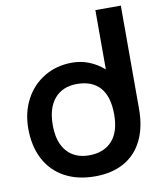

<svg xmlns="http://www.w3.org/2000/svg" viewBox="-88 -859 776 936"><g transform="rotate(-10 300.0 -391.0)"><path d="M26 -277.5Q26 -358 60 -421.8Q94 -485.5 154.5 -521.5Q215 -557.5 291.5 -557.5Q378 -557.5 448.5 -496.5V-790H574.5V-278.5Q574.5 -188.5 543 -124Q511.5 -59.5 451.5 -25.8Q391.5 8 307.5 8Q221 8 157.5 -26.5Q94 -61 60 -125.5Q26 -190 26 -277.5ZM450.5 -273.5Q450.5 -362 411.2 -406.5Q372 -451 296.5 -451Q226 -451 186.2 -404.8Q146.5 -358.5 146.5 -273.5Q146.5 -189 186.2 -143.5Q226 -98 296.5 -98Q368.5 -98 409.5 -142.2Q450.5 -186.5 450.5 -273.5Z"/></g></svg>

Font: JuliaMono
Style: Bold
Weight: 700
Monospace: yes
Designer: cormullion
Foundry: corm
Version: Version 0.055; ttfautohint (v1.8.4)